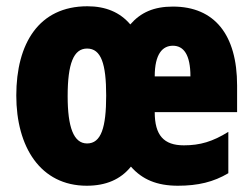

<svg xmlns="http://www.w3.org/2000/svg" viewBox="-20 -583 805 613"><path d="M532 -562C471 -562 429 -543 396 -505C363 -544 317 -563 259 -563C104 -563 32 -444 32 -278C32 -114 109 10 257 10C318 10 365 -10 398 -51C434 -10 481 10 548 10C612 10 662 -2 709 -30V-162C659 -131 619 -119 567 -119C503 -119 474 -151 474 -225H737V-310C737 -472 665 -562 532 -562ZM532 -437C566 -437 588 -409 588 -339H474C474 -411 499 -437 532 -437ZM258 -428C303 -428 319 -379 319 -278C319 -176 303 -125 258 -125C215 -125 196 -177 196 -276C196 -380 215 -428 258 -428Z"/></svg>

Font: Noto Sans Ethiopic ExtraCondensed Black
Style: Regular
Weight: 900
Width: 2
Designer: Monotype Design Team
Foundry: Monotype Imaging Inc.
Version: Version 2.102